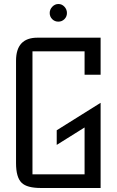

<svg xmlns="http://www.w3.org/2000/svg" viewBox="-20 -938 582 958"><path d="M60 -635Q60 -750 167 -750H482V-565H402V-682H142V-68H402V-302L263 -215V-288L482 -425V0H185Q114 0 88 -26Q60 -53 60 -124ZM271.5 -918Q289 -918 301.5 -904.5Q314 -891 314 -873Q314 -855 301.5 -842.5Q289 -830 271 -830Q253 -830 240.5 -842.5Q228 -855 228 -873Q228 -891 241 -904.5Q254 -918 271.5 -918Z"/></svg>

Font: Kelly Slab
Style: Regular
Weight: 400
Designer: Denis Masharov
Foundry: Denis Masharov
Version: Version 1.001